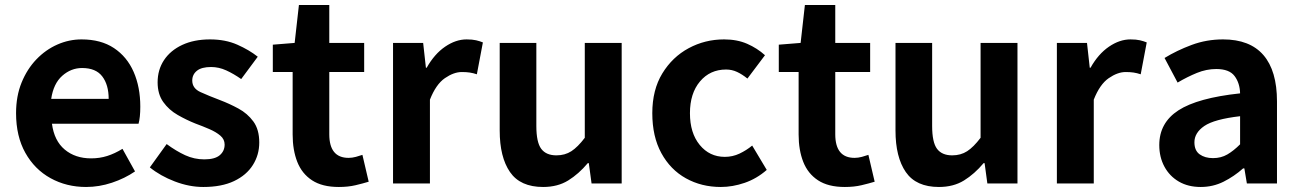

<svg xmlns="http://www.w3.org/2000/svg" viewBox="-20 -731 5179 765"><path d="M323 14Q245 14 181.5 -21Q118 -56 81 -122Q44 -188 44 -280Q44 -348 66 -402Q88 -456 125 -494.5Q162 -533 208.5 -553.5Q255 -574 305 -574Q382 -574 434 -539.5Q486 -505 512.5 -444.5Q539 -384 539 -306Q539 -263 532 -238H187Q196 -170 238 -135Q280 -100 343 -100Q377 -100 407 -109.5Q437 -119 468 -138L518 -48Q477 -20 426 -3Q375 14 323 14ZM184 -337H413Q413 -393 387.5 -426.5Q362 -460 307 -460Q263 -460 228 -429Q193 -398 184 -337Z M790 14Q734 14 676.5 -8Q619 -30 577 -64L644 -157Q682 -129 718 -112.5Q754 -96 794 -96Q836 -96 855.5 -112.5Q875 -129 875 -155Q875 -176 858 -190.5Q841 -205 814.5 -216.5Q788 -228 758 -239Q723 -253 688 -273Q653 -293 630.5 -324.5Q608 -356 608 -403Q608 -453 633.5 -491.5Q659 -530 706 -552Q753 -574 817 -574Q878 -574 925.5 -553Q973 -532 1007 -505L941 -416Q911 -437 881.5 -450.5Q852 -464 821 -464Q783 -464 764.5 -449Q746 -434 746 -410Q746 -379 779 -364Q812 -349 857 -332Q894 -318 930 -298.5Q966 -279 989.5 -247Q1013 -215 1013 -163Q1013 -114 987.5 -73.5Q962 -33 912.5 -9.5Q863 14 790 14Z M1330 14Q1264 14 1223.5 -12.5Q1183 -39 1164.5 -86Q1146 -133 1146 -195V-444H1067V-553L1154 -560L1171 -711H1292V-560H1431V-444H1292V-196Q1292 -102 1369 -102Q1383 -102 1398 -106Q1413 -110 1424 -114L1449 -7Q1426 0 1396.5 7Q1367 14 1330 14Z M1546 0V-560H1666L1677 -461H1680Q1711 -516 1753.5 -545Q1796 -574 1839 -574Q1862 -574 1877 -570.5Q1892 -567 1904 -562L1880 -435Q1865 -440 1851.5 -442Q1838 -444 1820 -444Q1788 -444 1752.5 -419.5Q1717 -395 1693 -334V0Z M2144 14Q2053 14 2012 -45.5Q1971 -105 1971 -211V-560H2117V-229Q2117 -164 2136.5 -138Q2156 -112 2197 -112Q2231 -112 2256.5 -128.5Q2282 -145 2310 -182V-560H2457V0H2337L2326 -81H2322Q2286 -38 2244 -12Q2202 14 2144 14Z M2852 14Q2775 14 2713 -20.5Q2651 -55 2615 -121Q2579 -187 2579 -280Q2579 -373 2619 -438.5Q2659 -504 2724 -539Q2789 -574 2865 -574Q2917 -574 2957 -556.5Q2997 -539 3028 -511L2958 -418Q2937 -435 2916.5 -444.5Q2896 -454 2873 -454Q2809 -454 2769 -406.5Q2729 -359 2729 -280Q2729 -201 2768 -153.5Q2807 -106 2868 -106Q2899 -106 2926.5 -119Q2954 -132 2977 -151L3035 -54Q2995 -19 2947 -2.5Q2899 14 2852 14Z M3346 14Q3280 14 3239.5 -12.5Q3199 -39 3180.5 -86Q3162 -133 3162 -195V-444H3083V-553L3170 -560L3187 -711H3308V-560H3447V-444H3308V-196Q3308 -102 3385 -102Q3399 -102 3414 -106Q3429 -110 3440 -114L3465 -7Q3442 0 3412.5 7Q3383 14 3346 14Z M3721 14Q3630 14 3589 -45.5Q3548 -105 3548 -211V-560H3694V-229Q3694 -164 3713.5 -138Q3733 -112 3774 -112Q3808 -112 3833.5 -128.5Q3859 -145 3887 -182V-560H4034V0H3914L3903 -81H3899Q3863 -38 3821 -12Q3779 14 3721 14Z M4191 0V-560H4311L4322 -461H4325Q4356 -516 4398.5 -545Q4441 -574 4484 -574Q4507 -574 4522 -570.5Q4537 -567 4549 -562L4525 -435Q4510 -440 4496.5 -442Q4483 -444 4465 -444Q4433 -444 4397.5 -419.5Q4362 -395 4338 -334V0Z M4764 14Q4714 14 4677 -7.5Q4640 -29 4619.5 -67Q4599 -105 4599 -153Q4599 -242 4675.5 -291.5Q4752 -341 4921 -359Q4920 -400 4899 -428Q4878 -456 4826 -456Q4787 -456 4749 -440.5Q4711 -425 4672 -402L4620 -500Q4669 -530 4728 -552Q4787 -574 4853 -574Q4960 -574 5014 -511.5Q5068 -449 5068 -327V0H4948L4938 -60H4933Q4897 -28 4855 -7Q4813 14 4764 14ZM4813 -101Q4845 -101 4870 -115.5Q4895 -130 4921 -156V-268Q4818 -256 4778.5 -229Q4739 -202 4739 -164Q4739 -131 4760 -116Q4781 -101 4813 -101Z"/></svg>

Font: Source Han Sans
Style: Bold
Weight: 700
Designer: Ryoko NISHIZUKA Ë•øÂ°öÊ∂ºÂ≠ê (kana, bopomofo & ideographs); Paul D. Hunt (Latin, Greek & Cyrillic); Sandoll Communicatio
Foundry: Adobe
Version: Version 2.004;hotconv 1.0.118;makeotfexe 2.5.65603